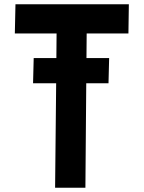

<svg xmlns="http://www.w3.org/2000/svg" viewBox="-20 -886 678 906"><path d="M246 -612 247 -728H50L53 -866H588L586 -728H389L388 -612H495L492 -493H387L383 0H240L245 -493H136L139 -612Z"/></svg>

Font: Covid19
Style: Regular
Weight: 400
Designer: Peter Wiegel
Foundry: (c) CAT - Ing. Peter Wiegel.  for Rudolf Maass + Partner GmbH
Version: Version 001.000